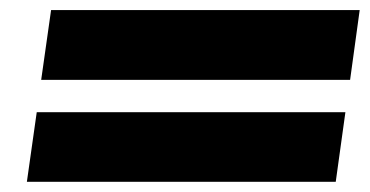

<svg xmlns="http://www.w3.org/2000/svg" viewBox="-20 -455 732 380"><path d="M663.6 -232.9 644.5 -95.2H33.2L52.7 -232.9ZM691.9 -435.1 672.9 -296.9H61.5L81.1 -435.1Z"/></svg>

Font: Fivo Sans Black
Style: Regular
Weight: 900
Designer: Alexander Slobzheninov
Foundry: Alexander Slobzheninov
Version: 1.0